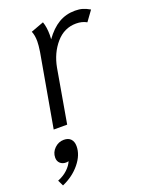

<svg xmlns="http://www.w3.org/2000/svg" viewBox="-175 -570 709 910"><g transform="rotate(-20 180.0 -115.5)"><path d="M96 -368Q101 -401 101 -420Q101 -450 92 -471L157 -495Q167 -467 167 -427Q167 -413 166 -406Q198 -451 235 -473Q272 -495 318 -495Q340 -495 356.5 -490Q373 -485 392 -474L355 -423Q332 -436 302 -436Q242 -436 200.5 -388Q159 -340 146 -270L99 0H31ZM-32 235Q-2 223 18 204Q38 185 46 165Q38 167 33 167Q15 167 3.5 156.5Q-8 146 -8 128Q-8 101 12 81.5Q32 62 59 62Q82 62 94 75Q106 88 106 111Q106 155 71.5 197.5Q37 240 -18 264Z"/></g></svg>

Font: Niramit Light
Style: Italic
Weight: 300
Italic angle: -10°
Designer: Katatrad Aksorn Co.,Ltd.
Foundry: Cadson Demak Co.,Ltd.
Version: Version 1.000; ttfautohint (v1.6)